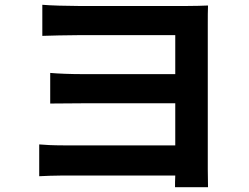

<svg xmlns="http://www.w3.org/2000/svg" viewBox="-20 -746 1040 803"><path d="M157 -726V-596C188 -597 262 -599 308 -599H713V-436H322C276 -436 223 -438 190 -441V-313C218 -313 276 -314 323 -314H713V-138H247C202 -138 164 -140 144 -142V-9C165 -10 210 -12 246 -12H713C712 7 712 25 712 37H850C850 18 849 -17 849 -38V-642C849 -670 849 -707 850 -723C831 -722 793 -721 763 -721H308C262 -721 190 -723 157 -726Z"/></svg>

Font: DAIFUKU Sans JP
Style: Bold
Weight: 700
Designer: Original font ‘Source Han Sans JP’ : Ryoko NISHIZUKA  (kana, bopomofo & ideographs); Paul D. Hunt (Latin, Greek & Cyrill
Foundry: Daifuku
Version: Version 1.001